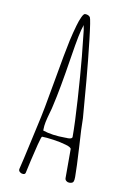

<svg xmlns="http://www.w3.org/2000/svg" viewBox="-85 -801 562 853"><g transform="rotate(10 195.5 -375.0)"><path d="M269.5 -17.1V-147.9Q269.5 -155.8 244.4 -163.3Q219.2 -170.9 186.3 -175.5Q153.3 -180.2 134.8 -180.2Q131.8 -180.2 122.1 -142.6Q113.8 -109.9 104 -67.4Q94.2 -24.9 91.3 -9.8Q89.4 -2.4 80.6 -2.4Q72.8 -2.4 66.4 -7.3Q60.1 -12.2 60.1 -19Q60.1 -20 60.5 -20.5V-22L72.3 -71.8L92.8 -164.1L107.4 -230Q122.6 -294.9 145.5 -428.2Q170.4 -571.3 181.6 -622.1Q189.9 -659.2 199.7 -692.9Q206.1 -715.8 214.4 -733.4Q222.2 -750 228.5 -750Q244.1 -750 251.5 -740.2Q256.8 -731.4 267.3 -640.1Q277.8 -548.8 285.6 -459L299.3 -293Q299.3 -250 305.2 -162.6Q310.5 -71.3 310.5 -32.2V-27.8Q310.5 -14.6 307.6 -8.3Q304.2 0 288.6 0Q281.2 0 275.4 -4.9Q269.5 -9.8 269.5 -17.1ZM268.6 -203.1Q268.6 -265.1 261.7 -372.6Q254.9 -480 247.1 -562Q243.2 -605 234.9 -678.2L232.9 -689Q231 -696.3 231 -701.2Q223.1 -678.7 216.6 -646Q210 -613.3 199.7 -547.9Q176.8 -400.9 158.7 -324.2Q156.7 -313 149.9 -290Q142.6 -264.6 138.9 -246.8Q135.3 -229 135.3 -213.9V-208Q177.7 -193.8 236.3 -193.8H242.2Q245.1 -193.4 249 -193.4Q268.6 -193.4 268.6 -203.1Z"/></g></svg>

Font: Amatica SC
Style: Regular
Weight: 400
Designer: Vernon Adams, Ben Nathan
Foundry: newtypography
Version: Version 2.001